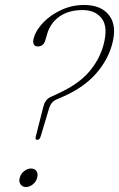

<svg xmlns="http://www.w3.org/2000/svg" viewBox="-20 -745 479 773"><path d="M154.5 -315.5Q157.5 -328.5 164.5 -338.5Q171.5 -348.5 183.5 -354.5L219.5 -371Q298.5 -408.5 339.5 -456.8Q380.5 -505 396.5 -563.5Q416 -635 390.2 -669.8Q364.5 -704.5 312.5 -704.5Q256.5 -704.5 219.5 -678.5Q182.5 -652.5 169.5 -607L162.5 -583Q155.5 -558 131.5 -558Q120.5 -558 116 -566.8Q111.5 -575.5 115.5 -590.5Q125 -624.5 155 -655.2Q185 -686 228 -705.5Q271 -725 318.5 -725Q388 -725 420 -682.5Q452 -640 431 -565Q413.5 -502 366.2 -448.2Q319 -394.5 238.5 -358L206.5 -344Q185.5 -334.5 178 -310L143.5 -195Q139.5 -182 130 -182Q120.5 -182 124 -195ZM84.5 8Q70 8 62.5 -3Q55 -14 59.5 -29Q63.5 -45.5 77 -56Q90.5 -66.5 105 -66.5Q120 -66.5 127 -55.8Q134 -45 129.5 -29Q125.5 -13.5 112.2 -2.8Q99 8 84.5 8Z"/></svg>

Font: Fraunces 72pt Soft Thin
Style: Italic
Weight: 100
Italic angle: -16°
Version: Version 1.000;[0bf87f6ff]